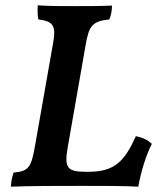

<svg xmlns="http://www.w3.org/2000/svg" viewBox="-20 -699 611 722"><path d="M21 3C90 0 213 0 289 0C363 0 453 0 500 3C511 -58 530 -117 551 -158C534 -174 515 -182 491 -187C448 -92 411 -53 312 -53H303C232 -53 221 -68 235 -147L301 -524C314 -602 326 -619 391 -626C398 -641 401 -660 401 -678C356 -676 300 -676 256 -676C207 -676 163 -676 122 -679C121 -661 121 -642 124 -626C177 -619 192 -606 180 -539L113 -158C98 -71 90 -55 31 -50C25 -32 22 -16 21 3Z"/></svg>

Font: Vollkorn Semibold
Style: Italic
Weight: 600
Italic angle: -11°
Designer: Friedrich Althausen
Foundry: Friedrich Althausen
Version: Version 4.015;PS 004.015;hotconv 1.0.88;makeotf.lib2.5.64775